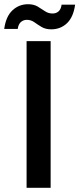

<svg xmlns="http://www.w3.org/2000/svg" viewBox="-51 -890 376 910"><path d="M75 -695H189V0H75ZM-31 -753Q-23 -812 8 -841Q39 -870 82 -870Q109 -870 127.5 -859Q146 -848 162 -837Q178 -826 198 -826Q215 -826 226.5 -836Q238 -846 241 -868H305Q297 -809 266.5 -780Q236 -751 192 -751Q165 -751 146.5 -762Q128 -773 112 -784.5Q96 -796 76 -796Q60 -796 48 -785.5Q36 -775 33 -753Z"/></svg>

Font: Poppins Medium
Style: Regular
Weight: 500
Designer: Ninad Kale (Devanagari), Jonny Pinhorn (Latin)
Version: Version 5.002